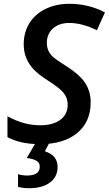

<svg xmlns="http://www.w3.org/2000/svg" viewBox="-20 -744 569 1004"><path d="M454.1 -209Q454.1 -106.4 383.5 -48.3Q313 9.8 189 9.8Q86.4 9.8 19 -26.9V-136.2Q103.5 -88.9 189.9 -88.9Q256.8 -88.9 295.4 -117.4Q334 -146 334 -196.8Q334 -230.5 314 -256.6Q293.9 -282.7 230 -323.2Q178.7 -356 154.3 -382.8Q129.9 -409.7 116.9 -441.7Q104 -473.6 104 -512.2Q104 -574.7 134 -623Q164.1 -671.4 219 -697.8Q273.9 -724.1 342.8 -724.1Q442.9 -724.1 528.8 -679.2L486.8 -585.9Q408.2 -624 342.8 -624Q289.6 -624 257.3 -595.5Q225.1 -566.9 225.1 -521Q225.1 -498 232.4 -480.7Q239.7 -463.4 255.1 -448.5Q270.5 -433.6 320.8 -401.9Q396.5 -354.5 425.3 -310.3Q454.1 -266.1 454.1 -209ZM281.2 128.9Q281.2 180.7 241.2 210.4Q201.2 240.2 131.8 240.2Q100.6 240.2 74.2 232.9V167Q97.2 173.8 121.1 173.8Q188 173.8 188 127Q188 107.4 170.9 96.9Q153.8 86.4 120.1 82L168 0H239.3L214.8 46.9Q250 59.1 265.6 79.6Q281.2 100.1 281.2 128.9Z"/></svg>

Font: Open Sans Semibold
Style: Italic
Weight: 600
Italic angle: -12°
Foundry: Ascender Corporation
Version: Version 1.10